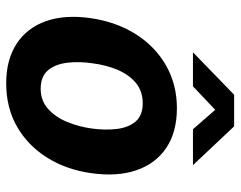

<svg xmlns="http://www.w3.org/2000/svg" viewBox="-96 -650 757 604"><g transform="rotate(90 282.0 -348.5)"><path d="M242.5 10Q168.5 10 118.5 -22.5Q68.5 -55 47.2 -114.5Q26 -174 37.5 -255.5Q49.5 -337 88.2 -398Q127 -459 186.8 -493Q246.5 -527 321 -527Q396 -527 445.8 -493.5Q495.5 -460 516.2 -399.2Q537 -338.5 525 -255.5Q513.5 -177.5 475.8 -117.8Q438 -58 378.8 -24Q319.5 10 242.5 10ZM260 -98.5Q296.5 -98.5 322.2 -121Q348 -143.5 363.5 -180.2Q379 -217 385 -260.5Q390.5 -301.5 386.2 -337.8Q382 -374 363 -396.8Q344 -419.5 305 -419.5Q267.5 -419.5 241.5 -398Q215.5 -376.5 200.2 -340.5Q185 -304.5 179.5 -260.5Q173.5 -220 177.8 -182.8Q182 -145.5 201.2 -122Q220.5 -98.5 260 -98.5ZM145 -577.5 278.5 -707H378L500 -577.5H387L326 -647.5L252 -577.5Z"/></g></svg>

Font: Public Sans
Style: Bold Italic
Weight: 700
Italic angle: -8°
Designer: The Public Sans project authors (U.S. Web Design System). Libre Franklin designed by Pablo Impallari and Rodrigo Fuenzal
Version: Version 1.008; ttfautohint (v1.8.1) -l 8 -r 50 -G 200 -x 14 